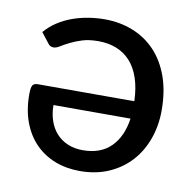

<svg xmlns="http://www.w3.org/2000/svg" viewBox="-65 -581 659 653"><g transform="rotate(10 265.0 -254.5)"><path d="M124.5 -198.5Q124.5 -169.5 132.8 -145Q141 -120.5 157 -102.5Q173 -84.5 196.2 -74.5Q219.5 -64.5 249 -64.5Q310.5 -64.5 346 -100Q381.5 -135.5 390.5 -198.5ZM44 -436.5Q62 -457.5 85.5 -472.8Q109 -488 135.5 -497.5Q162 -507 190.2 -511.5Q218.5 -516 246 -516Q298.5 -516 343.2 -498.2Q388 -480.5 420.8 -446Q453.5 -411.5 471.8 -360.8Q490 -310 490 -244Q490 -191.5 473.5 -145.5Q457 -99.5 426.2 -65.8Q395.5 -32 351.2 -12.5Q307 7 251 7Q204.5 7 165.2 -8.2Q126 -23.5 97.5 -52.5Q69 -81.5 53 -123.8Q37 -166 37 -220.5Q37 -243.5 41.8 -251.2Q46.5 -259 60 -259H393Q391.5 -304.5 380 -338.5Q368.5 -372.5 348.2 -394.8Q328 -417 300 -428Q272 -439 237.5 -439Q205 -439 181.5 -431.5Q158 -424 140.8 -415.2Q123.5 -406.5 111.5 -399Q99.5 -391.5 90.5 -391.5Q78.5 -391.5 72 -400.5Z"/></g></svg>

Font: Lato 2
Style: Regular
Weight: 500
Designer: Lukasz Dziedzic with Adam Twardoch and Botio Nikoltchev
Foundry: tyPoland Lukasz Dziedzic
Version: Version 2.015; 2015-08-06; http://www.latofonts.com/